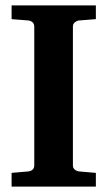

<svg xmlns="http://www.w3.org/2000/svg" viewBox="-20 -691 399 711"><path d="M22.9 0V-50.8L85 -56.2Q94.2 -57.1 100.6 -62.7Q106.9 -68.4 106.9 -78.1V-592.8Q106.9 -602.5 100.6 -608.4Q94.2 -614.3 85 -615.2L22.9 -620.1V-670.9H335V-620.1L272.9 -615.2Q264.6 -614.3 257.3 -608.4Q250 -602.5 250 -592.8V-78.1Q250 -68.4 257.3 -62.7Q264.6 -57.1 272.9 -56.2L335 -50.8V0Z"/></svg>

Font: Charis SIL Viet
Style: Bold
Weight: 700
Foundry: SIL International
Version: Version 5.000